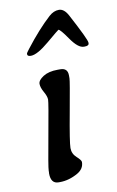

<svg xmlns="http://www.w3.org/2000/svg" viewBox="-82 -758 482 791"><g transform="rotate(-10 159.5 -362.0)"><path d="M259.8 -682.1Q318.8 -571.3 318.8 -558.1V-555.2Q318.8 -544.4 300.8 -544.4H297.4Q273.4 -544.4 243.4 -587.9Q213.4 -631.3 206.1 -631.3Q204.6 -631.3 153.8 -588.4Q103 -545.4 76.2 -545.4Q61.5 -545.4 61.5 -554.2V-556.6Q61.5 -559.6 73.7 -575.2Q129.9 -647.9 180.2 -693.8Q200.2 -711.9 221.9 -711.9Q243.7 -711.9 259.8 -682.1ZM216.3 -438.5V-426.3Q216.3 -414.6 193.4 -290.5Q170.4 -166.5 170.4 -142.6Q170.4 -118.7 188.7 -102.3Q207 -85.9 207 -78.1Q207 -49.8 179.2 -33.7Q141.6 -12.2 103 -12.2H97.7Q65.4 -12.2 65.4 -55.2L65.9 -61V-66.4Q65.9 -81.1 90.1 -211.4Q114.3 -341.8 114.3 -355.5Q114.3 -369.1 102.5 -389.6Q90.8 -410.2 90.8 -425.3Q90.8 -440.4 113.8 -455.1Q136.7 -469.7 174.3 -469.7H185.5Q216.3 -469.7 216.3 -438.5Z"/></g></svg>

Font: Averia Libre
Style: Italic
Weight: 400
Italic angle: -7.90001°
Version: Version 1.002